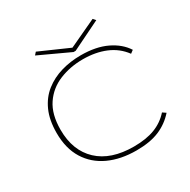

<svg xmlns="http://www.w3.org/2000/svg" viewBox="-174 -938 1097 1110"><g transform="rotate(-30 375.0 -383.0)"><path d="M427 10Q322 10 243 -26.5Q164 -63 120 -134Q76 -205 76 -308Q76 -394 103.5 -455Q131 -516 179.5 -554Q228 -592 290 -610Q352 -628 421 -628Q522 -628 592 -594.5Q662 -561 698 -505L678 -490Q636 -547 570 -574.5Q504 -602 420 -602Q335 -602 263 -572.5Q191 -543 148 -479.5Q105 -416 105 -313Q105 -174 188.5 -95.5Q272 -17 425 -17Q507 -17 564.5 -39Q622 -61 663 -107L685 -92Q641 -42 579.5 -16Q518 10 427 10ZM586 -776 601 -759 409 -665H395L192 -759L207 -776L402 -690Z"/></g></svg>

Font: Inconsolata ExtraExpanded ExtraLight
Style: Regular
Weight: 200
Width: 8
Monospace: yes
Designer: Raph Levien, Cyreal, Brenton Simpson
Foundry: Raph Levien, Cyreal, Google
Version: Version 3.100; ttfautohint (v1.8.4.7-5d5b)